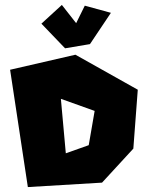

<svg xmlns="http://www.w3.org/2000/svg" viewBox="-20 -774 602 779"><path d="M148 -678 244 -578 345 -595 430 -722 324 -751 289 -680 231 -754ZM247 -152 227 -373 364 -324 340 -185ZM21 -491 93 -15 394 -33 521 -171 539 -410 286 -552Z"/></svg>

Font: Super Mario
Style: Regular
Weight: 400
Version: Version 1.0